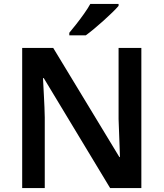

<svg xmlns="http://www.w3.org/2000/svg" viewBox="-20 -958 833 978"><path d="M700 0H541L203 -560H199Q201 -515 204 -463.5Q207 -412 208 -360V0H93V-714H251L588 -158H591Q590 -184 589 -217Q588 -250 586.5 -284.5Q585 -319 584 -351V-714H700ZM584 -928Q572 -914 551.5 -894Q531 -874 506.5 -852Q482 -830 458.5 -810.5Q435 -791 417 -778H333V-791Q349 -810 369 -835.5Q389 -861 408.5 -888.5Q428 -916 440 -938H584Z"/></svg>

Font: Noto Sans Tangsa SemiBold
Style: Regular
Weight: 600
Version: Version 1.504